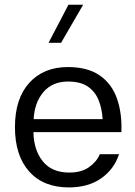

<svg xmlns="http://www.w3.org/2000/svg" viewBox="-20 -797 578 822"><path d="M123.1 -231.2H499.7Q502.8 -314.5 480 -377.2Q457.2 -439.9 405.8 -474.9Q354.3 -509.9 270.8 -509.9Q166.5 -509.9 105.2 -442.2Q44 -374.5 44 -252.6Q44 -131.1 104.9 -62.9Q165.8 5.4 274.6 5.4Q357.5 5.4 412.9 -33.3Q468.3 -72 489.8 -136.9H407.4Q393.9 -104.5 361.1 -81.4Q328.3 -58.2 276.9 -58.2Q202 -58.2 163.3 -106.3Q124.6 -154.5 123.1 -231.2ZM124.1 -287.1Q127.8 -358.2 166 -403Q204.2 -447.9 271.5 -447.9Q324.1 -447.9 355.4 -426.8Q386.7 -405.6 401.7 -369.3Q416.7 -332.9 419.4 -287.1ZM273 -776.7 188 -613.9H241.6L336 -776.7Z"/></svg>

Font: Estedad VF
Style: Regular
Weight: 100
Designer: Amin Abedi
Version: Version 7.3